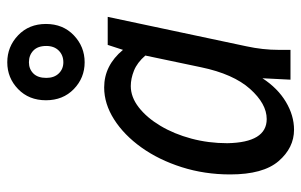

<svg xmlns="http://www.w3.org/2000/svg" viewBox="-174 -664 848 541"><g transform="rotate(-90 250.5 -394.0)"><path d="M29 -170Q29 -242 49.5 -306.5Q70 -371 105 -420Q140 -469 184 -497Q228 -525 274 -525Q336 -525 380 -472L394 -515H473L390 -124Q380 -78 380 -33V0H296L300 -79Q272 -36 233.5 -13Q195 10 155 10Q104 10 66.5 -33.5Q29 -77 29 -170ZM117 -178Q119 -67 185 -67Q228 -67 270 -114Q312 -161 331 -252L364 -409Q344 -432 321.5 -441Q299 -450 278 -450Q247 -450 218 -427.5Q189 -405 166 -366.5Q143 -328 130 -279.5Q117 -231 117 -178ZM238 -689Q238 -737 269.5 -767.5Q301 -798 345 -798Q389 -798 421 -767.5Q453 -737 453 -689Q453 -641 421 -610.5Q389 -580 345 -580Q301 -580 269.5 -610.5Q238 -641 238 -689ZM301 -688Q301 -666 313.5 -653Q326 -640 345 -640Q365 -640 378 -653Q391 -666 391 -688Q391 -712 378 -724.5Q365 -737 345 -737Q326 -737 313.5 -724.5Q301 -712 301 -688Z"/></g></svg>

Font: Radio Canada Condensed
Style: Italic
Weight: 400
Width: 3
Italic angle: -12°
Designer: Charles Daoud, Etienne Aubert Bonn, Alexandre Saumier Demers, Jacques Le Bailly
Foundry: Radio-Canada
Version: Version 2.104; ttfautohint (v1.8.4.7-5d5b);gftools[0.9.28.de